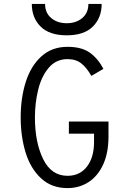

<svg xmlns="http://www.w3.org/2000/svg" viewBox="-20 -952 656 984"><path d="M86 -350Q86 -450 112 -532Q138 -614 192 -663Q246 -712 326 -712Q399 -712 441 -681.5Q483 -651 510 -599L448 -563Q426 -603 398 -626Q370 -649 326 -649Q268 -649 230.5 -605.5Q193 -562 176 -493.5Q159 -425 159 -350Q159 -223 201 -137Q243 -51 326 -51Q389 -51 425.5 -98Q462 -145 462 -225V-267H333V-329H536V-252Q536 -168 508.5 -108.5Q481 -49 433.5 -18.5Q386 12 326 12Q244 12 190 -38.5Q136 -89 111 -171Q86 -253 86 -350ZM143 -932H211Q211 -886 242.5 -859.5Q274 -833 322 -833Q370 -833 401.5 -859.5Q433 -886 433 -932H501Q501 -861 456 -816Q411 -771 322 -771Q233 -771 188 -816Q143 -861 143 -932Z"/></svg>

Font: Overpass Mono Light
Style: Regular
Weight: 300
Monospace: yes
Designer: Delve Withrington, Dave Bailey
Foundry: Delve Fonts
Version: Version 1.000;DELV;Overpass